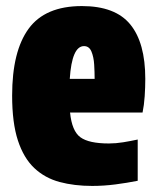

<svg xmlns="http://www.w3.org/2000/svg" viewBox="-20 -603 514 633"><path d="M284 10Q225 10 176.5 -3Q128 -16 93 -49Q58 -82 39 -140Q20 -198 20 -288Q20 -434 74.5 -508.5Q129 -583 250 -583Q360 -583 409.5 -522.5Q459 -462 459 -343Q459 -315 457 -285.5Q455 -256 450 -232H211Q217 -171 245 -150.5Q273 -130 339 -130Q362 -130 386.5 -134Q411 -138 434 -143V-7Q399 0 360.5 5Q322 10 284 10ZM257 -451Q217 -451 210 -343H292Q292 -365 290.5 -390Q289 -415 281.5 -433Q274 -451 257 -451Z"/></svg>

Font: Protest Strike
Style: Regular
Weight: 400
Designer: Octavio Pardo
Foundry: Ashler Design
Version: Version 2.005; ttfautohint (v1.8.4.7-5d5b)